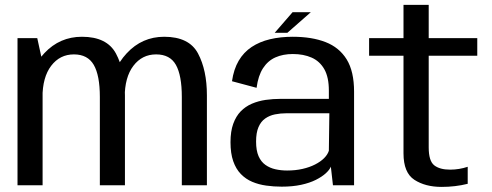

<svg xmlns="http://www.w3.org/2000/svg" viewBox="-20 -746 1980 773"><path d="M50.5 0H151.5V-494L130 -592.5H50.5ZM382 0H483V-362.5Q483 -463 446.8 -530.5Q410.5 -598 310 -598Q220.5 -598 158.8 -532.2Q97 -466.5 97 -379.5L151 -353Q151 -435 186 -481Q221 -527 277.5 -527Q333 -527 357.5 -484.8Q382 -442.5 382 -355.5ZM712 0H813V-362.5Q813 -463.5 777.2 -530.8Q741.5 -598 641 -598Q552 -598 490.2 -531.5Q428.5 -465 428.5 -379.5L482 -353Q482 -435 517 -481Q552 -527 608.5 -527Q664.5 -527 688.2 -484.8Q712 -442.5 712 -355.5Z M1114 5.5Q1158 5.5 1192.5 -2Q1227 -9.5 1251.8 -22Q1276.5 -34.5 1291.8 -48.5Q1307 -62.5 1312 -75L1320.5 0H1405.5V-377Q1405.5 -458.5 1375.8 -506.8Q1346 -555 1290.8 -576.5Q1235.5 -598 1158.5 -598Q1108.5 -598 1066.8 -588Q1025 -578 993 -556.8Q961 -535.5 941 -501.5Q921 -467.5 914 -419L1013 -392.5Q1019.5 -441.5 1039 -471.5Q1058.5 -501.5 1089 -515Q1119.5 -528.5 1159 -528.5Q1202 -528.5 1234.8 -514Q1267.5 -499.5 1285.8 -467.2Q1304 -435 1304 -381.5V-348H1110.5Q1079 -348 1049.5 -343.8Q1020 -339.5 994.2 -328.5Q968.5 -317.5 949.2 -297.8Q930 -278 919 -247.5Q908 -217 908 -173.5Q908 -128.5 919 -97Q930 -65.5 949.8 -45.2Q969.5 -25 995.5 -14Q1021.5 -3 1051.8 1.2Q1082 5.5 1114 5.5ZM1136 -59.5Q1111.5 -59.5 1089 -64.5Q1066.5 -69.5 1048.8 -82Q1031 -94.5 1021 -117.2Q1011 -140 1011 -176Q1011 -212 1020.8 -234.5Q1030.5 -257 1047.8 -269Q1065 -281 1087 -285.5Q1109 -290 1133.5 -290H1306L1304 -139Q1299 -123.5 1284.8 -109.2Q1270.5 -95 1248.5 -83.8Q1226.5 -72.5 1198 -66Q1169.5 -59.5 1136 -59.5ZM1086 -614H1137L1231.5 -697H1158Z M1758 6.5Q1813 6.5 1863 -6V-74.5Q1828.5 -63 1792 -63Q1750.5 -63 1728.2 -80.5Q1706 -98 1706 -152.5V-521.5H1901.5V-592.5H1706V-726.5H1604.5V-592.5H1466V-521.5H1604.5V-128.5Q1604.5 -50.5 1648.5 -22Q1692.5 6.5 1758 6.5Z"/></svg>

Font: Anybody UltraCondensed Thin
Style: Regular
Weight: 400
Version: Version 1.111